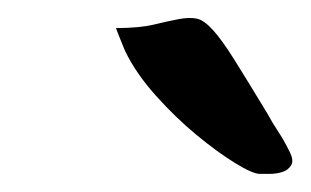

<svg xmlns="http://www.w3.org/2000/svg" viewBox="-20 -786 343 212"><path d="M108 -755Q134 -755 150.5 -759Q167 -763 178 -765Q189 -767 197 -765.5Q205 -764 215 -753Q225 -742 238.5 -720.5Q252 -699 275 -661Q281 -650 287 -641Q293 -632 299 -620Q305 -609 301.5 -603.5Q298 -598 291.5 -596Q285 -594 277.5 -594Q270 -594 267 -594Q259 -594 239.5 -606Q220 -618 197 -637Q174 -656 152 -680.5Q130 -705 118 -730Q115 -737 112.5 -743.5Q110 -750 108 -755Z"/></svg>

Font: CAT Schmalfette Thannhaeuser
Style: Regular
Weight: 700
Designer: Peter Wiegel nach Herbert Thanhaeuser 1939/40
Foundry: CAT-Fonts, Peter Wiegel
Version: Version 1.000